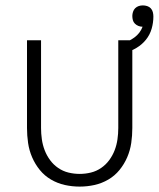

<svg xmlns="http://www.w3.org/2000/svg" viewBox="-20 -679 590 711"><path d="M275 12Q247 12 220 6Q193 0 169 -14Q145 -28 127.5 -49.5Q110 -71 99 -96.5Q88 -122 84 -149.5Q80 -177 80 -205V-530H132V-205Q132 -184 135 -163Q138 -142 145.5 -122.5Q153 -103 165.5 -86Q178 -69 195.5 -57Q213 -45 233.5 -40Q254 -35 275 -35Q296 -35 316.5 -40Q337 -45 354.5 -57Q372 -69 384.5 -86Q397 -103 404.5 -122.5Q412 -142 415 -163Q418 -184 418 -205V-530H470V-205Q470 -177 466 -149.5Q462 -122 451 -96.5Q440 -71 422.5 -49.5Q405 -28 381 -14Q357 0 330 6Q303 12 275 12ZM444 -483 432 -518Q457 -525 478 -540.5Q499 -556 508 -580Q500 -580 492.5 -583Q485 -586 479.5 -591.5Q474 -597 472 -604.5Q470 -612 470 -620Q470 -627 472.5 -635Q475 -643 480.5 -648.5Q486 -654 493.5 -656.5Q501 -659 509 -659Q517 -659 525 -656.5Q533 -654 538.5 -648Q544 -642 546 -634Q548 -626 548 -618Q548 -595 541.5 -572.5Q535 -550 520.5 -532Q506 -514 486 -502Q466 -490 444 -483Z"/></svg>

Font: Lode Dark
Style: Regular
Weight: 400
Monospace: yes
Designer: Belleve Invis
Foundry: Belleve Invis
Version: Version 29.2.0; ttfautohint (v1.8.3)